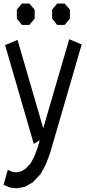

<svg xmlns="http://www.w3.org/2000/svg" viewBox="-21 -841 481 1063"><path d="M362.3 -624 431.2 -594.7 254.9 11.2 232.4 69.8 203.6 123 159.7 168.9 116.7 193.4 71.3 201.7 34.2 197.3 -1.5 182.6 22 99.6 49.3 110.8 69.3 113.3 94.7 108.4 119.1 94.2 147.9 64.5 168 27.3 186.5 -21.5 199.2 -64 166 -44.4 7.3 -591.3 76.2 -620.1 218.3 -130.9ZM100.1 -821.3H141.6L170.9 -787.6V-737.8L141.6 -703.1H100.1L72.3 -737.8V-787.6ZM295.4 -821.3H336.9L366.2 -787.6V-737.8L336.9 -703.1H295.4L267.6 -737.8V-787.6Z"/></svg>

Font: Gap Sans
Style: Regular
Weight: 400
Designer: Alexandre Liziard and Étienne Ozeray
Foundry: Interstices.io
Version: Version 1.6.1 - December 3. 2014